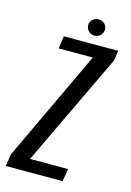

<svg xmlns="http://www.w3.org/2000/svg" viewBox="-130 -754 550 809"><g transform="rotate(15 145.0 -349.0)"><path d="M-21 0 -13 -52 215 -536H66L74 -591H311L305 -548L70 -55H236L227 0ZM198 -627Q182 -627 171.5 -637.5Q161 -648 161 -663Q161 -678 171.5 -688Q182 -698 198 -698Q213 -698 223.5 -688Q234 -678 234 -663Q234 -648 223.5 -637.5Q213 -627 198 -627Z"/></g></svg>

Font: Alumni Sans Thin Medium
Style: Italic
Weight: 500
Italic angle: -8°
Version: Version 1.016